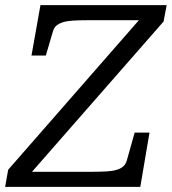

<svg xmlns="http://www.w3.org/2000/svg" viewBox="-42 -730 671 750"><path d="M40 -59H320Q352 -59 375.5 -60.5Q399 -62 415 -67Q431 -72 440 -80.5Q449 -89 453 -102L484 -212H542L506 0H-22L-10 -67L525 -679L540 -651H298Q266 -651 242.5 -649.5Q219 -648 203.5 -643Q188 -638 178.5 -630Q169 -622 165 -608L137 -513H81L116 -710H609L597 -646L48 -19Z"/></svg>

Font: Roboto Serif 20pt
Style: Italic
Weight: 400
Italic angle: -10°
Designer: Greg Gazdowicz
Foundry: Commercial Type
Version: Version 1.008